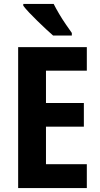

<svg xmlns="http://www.w3.org/2000/svg" viewBox="-20 -953 507 973"><path d="M420 0H72V-714H420V-595H213V-431H405V-311H213V-121H420ZM252 -933Q263 -911 279.5 -883Q296 -855 314 -829Q332 -803 344 -786V-773H249Q235 -785 213.5 -805Q192 -825 169.5 -847Q147 -869 128 -889Q109 -909 98 -924V-933Z"/></svg>

Font: Noto Sans Condensed
Style: Regular
Weight: 400
Width: 3
Version: Version 2.013